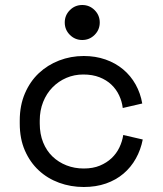

<svg xmlns="http://www.w3.org/2000/svg" viewBox="-20 -734 652 768"><path d="M551 -176Q543 -135 523.5 -100Q504 -65 474 -39.5Q444 -14 404 0Q364 14 315 14Q263 14 216.5 -3Q170 -20 135 -52.5Q100 -85 79.5 -132Q59 -179 59 -240V-252Q59 -312 79.5 -360Q100 -408 135 -441Q170 -474 216.5 -492Q263 -510 315 -510Q362 -510 402 -496Q442 -482 472.5 -456.5Q503 -431 522.5 -396Q542 -361 549 -320L471 -302Q468 -328 456.5 -352.5Q445 -377 425.5 -395.5Q406 -414 378 -425Q350 -436 313 -436Q277 -436 245.5 -422.5Q214 -409 190 -384.5Q166 -360 152.5 -326Q139 -292 139 -252V-240Q139 -198 152.5 -164.5Q166 -131 190 -108Q214 -85 246 -72.5Q278 -60 315 -60Q352 -60 379.5 -71.5Q407 -83 426.5 -101.5Q446 -120 457.5 -144Q469 -168 473 -194ZM239 -644Q239 -673 259.5 -693.5Q280 -714 309 -714Q338 -714 358.5 -693.5Q379 -673 379 -644Q379 -615 358.5 -594.5Q338 -574 309 -574Q280 -574 259.5 -594.5Q239 -615 239 -644Z"/></svg>

Font: Space Mono
Style: Regular
Weight: 400
Monospace: yes
Designer: Colophon Foundry / Benjamin Critton
Foundry: Colophon Foundry
Version: Version 1.000;PS 1.003;hotconv 1.0.81;makeotf.lib2.5.63406